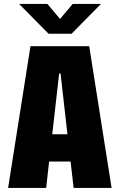

<svg xmlns="http://www.w3.org/2000/svg" viewBox="-20 -928 590 948"><path d="M531 0H343.5L328.5 -130.5H222.5L208 0H20L130.5 -700H420.5ZM272 -565 238 -265H313L279 -565ZM74.5 -908.5H214L276.5 -834.5L339 -908.5H478.5L333.5 -761.5H219.5Z"/></svg>

Font: Trispace SemiCondensed ExtraBold
Style: Regular
Weight: 800
Width: 4
Designer: Tyler Finck
Foundry: Etcetera Type Company
Version: Version 1.210; ttfautohint (v1.8.3)